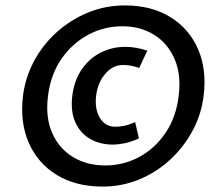

<svg xmlns="http://www.w3.org/2000/svg" viewBox="-20 -710 775 709"><path d="M359 -21Q259.5 -21 189.2 -64.2Q119 -107.5 86 -183.2Q53 -259 65 -357Q73.5 -424 105.5 -484Q137.5 -544 188.5 -590.2Q239.5 -636.5 304 -663.2Q368.5 -690 441 -690Q539.5 -690 609 -647Q678.5 -604 711.2 -528.8Q744 -453.5 732 -357Q724 -289 691.8 -228.5Q659.5 -168 609.2 -121.2Q559 -74.5 495 -47.8Q431 -21 359 -21ZM398 -176Q349.5 -176 313 -197Q276.5 -218 258.2 -258.2Q240 -298.5 247 -357Q254.5 -415 282.8 -455.2Q311 -495.5 352.8 -516.2Q394.5 -537 442 -537Q482 -537 524 -523L494 -459Q477 -465 463 -467.5Q449 -470 434 -470Q396.5 -470 368.8 -437.5Q341 -405 335 -357Q329 -308.5 348.5 -275.2Q368 -242 406 -242Q420.5 -242 437.8 -245.2Q455 -248.5 479 -259L493 -199Q464 -185.5 439 -180.8Q414 -176 398 -176ZM369 -99Q435.5 -99 493.8 -130.2Q552 -161.5 591.2 -219.2Q630.5 -277 640 -357Q649.5 -435 624.5 -492.5Q599.5 -550 549 -581.5Q498.5 -613 432 -613Q364 -613 305 -581.2Q246 -549.5 206.2 -491.5Q166.5 -433.5 157 -354Q147.5 -275.5 173 -218.2Q198.5 -161 249.8 -130Q301 -99 369 -99Z"/></svg>

Font: Expletus Sans
Style: Italic
Weight: 400
Italic angle: -7°
Designer: Jasper de Waard
Foundry: Designtown
Version: Version 7.500